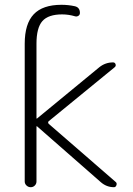

<svg xmlns="http://www.w3.org/2000/svg" viewBox="-20 -780 554 800"><path d="M83 -24V-598Q83 -681 120.5 -720.5Q158 -760 236 -760Q265 -760 292 -754Q313 -749 313 -726Q313 -718 306.5 -714Q300 -710 293 -712Q266 -720 239 -720Q181 -720 156.5 -692Q132 -664 132 -598V-287Q132 -286 133 -286H134L394 -500Q419 -520 451 -520Q459 -520 461.5 -512.5Q464 -505 458 -500L183 -275Q178 -270 183 -264L463 -21Q468 -16 465 -8Q462 0 455 0Q424 0 400 -21L134 -254H133Q132 -254 132 -253V-24Q132 -14 125 -7Q118 0 108 0Q98 0 90.5 -7Q83 -14 83 -24Z"/></svg>

Font: Rounded Mplus 1c Light
Style: Regular
Weight: 300
Version: Version 1.059.20150529